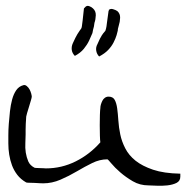

<svg xmlns="http://www.w3.org/2000/svg" viewBox="-20 -617 640 640"><path d="M337.9 -85.9Q312.5 -85.9 287.6 -73.7Q262.7 -61.5 236.3 -45.9Q210 -30.3 181.6 -18.1Q153.3 -5.9 124 -5.9Q120.1 -5.9 112.3 -6.3Q104.5 -6.8 95.2 -7.3Q85.9 -7.8 78.1 -7.8Q70.3 -7.8 67.4 -8.8Q48.8 -19.5 37.6 -34.2Q26.4 -48.8 20 -65.9Q13.7 -83 10.7 -101.6Q7.8 -120.1 7.8 -138.7V-166Q7.8 -183.6 9.3 -204.1Q10.7 -224.6 13.2 -246.1Q15.6 -267.6 20.5 -285.6Q25.4 -303.7 34.2 -316.4Q43 -329.1 57.6 -333Q63.5 -335 69.3 -330.1Q75.2 -325.2 78.6 -318.8Q82 -312.5 84 -305.2Q85.9 -297.9 85.9 -294.9Q85.9 -292 83 -282.2Q80.1 -272.5 76.7 -261.2Q73.2 -250 70.3 -240.2Q67.4 -230.5 67.4 -228.5Q67.4 -227.5 66.9 -220.2Q66.4 -212.9 65.9 -204.1Q65.4 -195.3 65.4 -185.1Q65.4 -174.8 65.4 -168.9Q65.4 -156.2 64.5 -140.1Q63.5 -124 65.9 -108.4Q68.4 -92.8 74.2 -79.1Q80.1 -65.4 95.7 -57.6Q96.7 -57.6 102.1 -57.1Q107.4 -56.6 113.8 -56.6Q120.1 -56.6 125.5 -56.2Q130.9 -55.7 132.8 -55.7Q185.5 -55.7 232.4 -79.1Q279.3 -102.5 314.5 -142.6Q313.5 -148.4 313 -165Q312.5 -181.6 312.5 -199.7Q312.5 -217.8 313 -233.9Q313.5 -250 314.5 -256.8Q314.5 -262.7 316.4 -269Q318.4 -275.4 321.3 -281.2Q324.2 -287.1 329.6 -291Q335 -294.9 341.8 -294.9Q356.4 -294.9 362.3 -284.2Q368.2 -273.4 370.6 -255.9Q373 -238.3 374.5 -215.3Q376 -192.4 380.9 -168.9Q385.7 -145.5 397.5 -122.6Q409.2 -99.6 431.6 -81.5Q454.1 -63.5 490.2 -51.3Q526.4 -39.1 581.1 -38.1Q581.1 -36.1 581.1 -33.2Q581.1 -30.3 581.1 -28.3Q581.1 -13.7 568.4 -7.3Q555.7 -1 537.6 1Q519.5 2.9 502 2Q484.4 1 475.6 1Q446.3 1 422.9 -12.7Q399.4 -26.4 380.9 -42.5Q362.3 -58.6 351.1 -72.3Q339.8 -85.9 337.9 -85.9ZM229.5 -430.7Q220.7 -439.5 219.2 -450.7Q217.8 -461.9 222.7 -472.7Q232.4 -494.1 237.8 -502.9Q243.2 -511.7 246.1 -515.6Q249 -519.5 250.5 -521.5Q252 -523.4 252.9 -529.3Q253.9 -535.2 255.4 -548.3Q256.8 -561.5 259.8 -588.9Q259.8 -588.9 260.7 -589.8L262.7 -591.8Q268.6 -599.6 276.9 -596.7Q285.2 -593.8 290 -588.9Q299.8 -580.1 299.3 -565.9Q298.8 -551.8 294.9 -541Q293 -531.2 293 -528.3Q290 -518.6 288.1 -506.8Q283.2 -495.1 276.9 -481.4Q270.5 -467.8 259.3 -454.1Q248 -440.4 229.5 -430.7ZM310.5 -428.7Q302.7 -436.5 300.8 -447.8Q298.8 -459 304.7 -469.7Q313.5 -490.2 319.3 -499Q325.2 -507.8 328.1 -510.7Q331.1 -513.7 331.5 -515.1Q332 -516.6 333.5 -522Q335 -527.3 336.4 -540.5Q337.9 -553.7 341.8 -580.1Q341.8 -581.1 342.8 -581.1Q342.8 -582 342.8 -584Q348.6 -588.9 356.9 -586.4Q365.2 -584 371.1 -580.1Q380.9 -571.3 380.4 -557.6Q379.9 -543.9 376 -532.2Q373 -522.5 373 -520.5Q373 -518.6 372.6 -515.1Q372.1 -511.7 368.7 -500Q365.2 -488.3 358.4 -475.1Q351.6 -461.9 340.3 -450.2Q329.1 -438.5 310.5 -428.7Z"/></svg>

Font: Swanky and Moo Moo
Style: Regular
Weight: 400
Designer: Kimberly Geswein
Foundry: Kimberly Geswein
Version: Version 1.002 2001